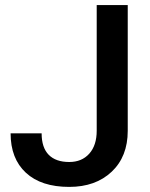

<svg xmlns="http://www.w3.org/2000/svg" viewBox="-20 -731 595 761"><path d="M363.3 -710.9H486.3V-212.4Q486.3 -110.4 422.6 -50.3Q358.9 9.8 254.4 9.8Q143.1 9.8 82.5 -46.4Q22 -102.5 22 -202.6H145Q145 -146 173.1 -117.4Q201.2 -88.9 254.4 -88.9Q304.2 -88.9 333.7 -121.8Q363.3 -154.8 363.3 -212.9Z"/></svg>

Font: Vazir Medium
Style: Medium
Weight: 500
Designer: Saber Rastikerdar
Foundry: Saber Rastikerdar
Version: Version 30.0.0